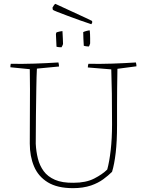

<svg xmlns="http://www.w3.org/2000/svg" viewBox="-20 -972 758 999"><path d="M360 7Q278 7 228.5 -23.5Q179 -54 157 -106.5Q135 -159 135 -225Q135 -296 135.5 -370.5Q136 -445 136 -508.5Q136 -572 135 -612L34 -622Q34 -633 36 -640Q99 -639 159 -641Q219 -643 284 -647Q287 -636 287 -626L172 -615Q170 -579 169 -514.5Q168 -450 167 -373.5Q166 -297 166 -224Q168 -184 177 -147.5Q186 -111 207 -82Q228 -53 266 -36.5Q304 -20 363 -21Q427 -21 470 -43Q513 -65 538 -90Q549 -130 556 -190.5Q563 -251 563 -326Q563 -412 562 -484.5Q561 -557 559 -611L437 -621Q437 -631 440 -640Q505 -639 564.5 -641Q624 -643 687 -647Q690 -638 690 -627L591 -614Q590 -557 589.5 -512.5Q589 -468 589 -423.5Q589 -379 589 -320Q589 -237 582 -177Q575 -117 563 -78Q544 -59 517.5 -39.5Q491 -20 454 -7Q412 7 360 7ZM416 -734Q415 -753 414 -769.5Q413 -786 413 -805Q419 -808 430 -811Q441 -814 447 -814Q449 -794 449 -773Q449 -752 449 -746Q449 -744 446 -737Q443 -730 442 -730Q439 -730 430 -731Q421 -732 416 -734ZM274 -729 271 -794Q271 -795 272 -799Q273 -803 275 -804Q277 -805 288 -807.5Q299 -810 305 -810Q306 -793 307 -771Q308 -749 308 -743Q308 -741 304.5 -734Q301 -727 300 -726Q297 -726 288.5 -726.5Q280 -727 274 -729ZM455 -846Q430 -854 396.5 -866Q363 -878 331 -890Q299 -902 277.5 -910.5Q256 -919 255 -921L253 -932Q261 -948 268 -952L283 -945L426 -879L459 -863L460 -856Q459 -851 455 -846Z"/></svg>

Font: Labrada ExtraLight
Style: Regular
Weight: 200
Designer: Mercedes Jáuregui
Foundry: Omnibus-Type Team
Version: Version 1.000; ttfautohint (v1.8.4.7-5d5b)